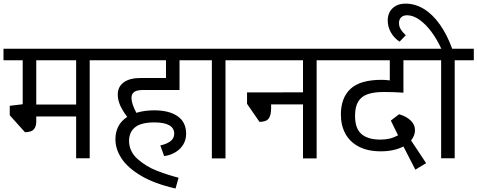

<svg xmlns="http://www.w3.org/2000/svg" viewBox="-27 -890 2683 1079"><path d="M582 -551.3H477.1V-0.5H400.9V-235.4H176.8V-207Q176.8 -179.2 163.3 -163.3Q149.9 -147.5 113.3 -147L27.8 -242.2V-295.4L100.6 -304.2V-551.3H-7.3V-616.2H582ZM400.9 -551.3H176.8V-302.7H400.9Z M711.9 -339.8Q711.9 -307.1 739.3 -255.9Q783.7 -270 839.8 -270Q923.3 -270 971.2 -236.8Q1019 -203.6 1019 -138.2Q1019 -105 1003.2 -78.4Q987.3 -51.8 959.2 -34.7Q931.2 -17.6 895.5 -12.7L874 -72.8Q909.2 -80.1 930.7 -96.2Q952.1 -112.3 952.1 -138.7Q952.1 -169.9 924.1 -186Q896 -202.1 840.8 -202.1Q766.6 -202.1 732.4 -175Q698.2 -147.9 698.2 -97.2Q699.2 -37.6 746.8 4.2Q794.4 45.9 852.3 68.6Q910.2 91.3 976.6 108.9L959.5 169.4Q840.3 142.1 764.9 97.2Q689.5 52.2 655.5 -0.5Q621.6 -53.2 621.6 -106.4Q621.6 -190.4 688 -232.9Q661.1 -268.6 647.9 -298.8Q634.8 -329.1 634.8 -358.4Q634.8 -402.3 668 -427Q701.2 -451.7 764.6 -451.7H905.8V-551.3H567.9V-616.2H1073.2V-551.3H981.9V-384.3H777.8Q742.7 -384.3 727.3 -373.3Q711.9 -362.3 711.9 -339.8Z M1345.2 -551.3H1240.2V0H1163.6V-551.3H1058.6V-616.2H1345.2Z M1857.4 -551.3H1752.4V0H1675.8V-303.2H1496.6V-279.8Q1496.6 -243.7 1483.2 -224.4Q1469.7 -205.1 1431.2 -205.1L1361.3 -306.6V-370.6L1675.8 -371.1V-551.3H1330.6V-616.2H1857.4Z M2307.1 63.5 2240.2 -66.9Q2187.5 -39.6 2112.8 -39.6Q2040.5 -39.6 1990 -65.7Q1939.5 -91.8 1914.1 -138.4Q1888.7 -185.1 1888.7 -246.6Q1888.7 -340.3 1943.1 -390.9Q1997.6 -441.4 2118.2 -441.4Q2141.1 -441.4 2163.6 -438V-551.3H1842.8V-616.2H2359.4V-551.3H2240.2V-369.1Q2188 -373 2130.9 -373Q2073.7 -373 2038.3 -360.4Q2002.9 -347.7 1985.6 -318.4Q1968.3 -289.1 1968.3 -238.8Q1968.3 -167.5 2004.6 -136.5Q2041 -105.5 2109.9 -105.5Q2138.2 -105.5 2161.4 -110.8Q2184.6 -116.2 2210 -129.4L2169.4 -212.4L2215.8 -248Q2256.3 -236.3 2280.8 -212.9Q2305.2 -189.5 2305.2 -158.2Q2305.2 -144 2299.6 -128.9Q2293.9 -113.8 2283.2 -100.6L2367.7 26.9Z M2635.7 -551.3H2528.3V-0.5H2452.1V-551.3H2344.7V-616.2H2453.1Q2429.2 -668.5 2397.5 -711.2Q2365.7 -753.9 2330.3 -779.1Q2294.9 -804.2 2260.7 -804.2Q2239.3 -804.2 2227.3 -792.5Q2215.3 -780.8 2215.3 -760.3Q2215.3 -741.2 2225.1 -725.1Q2234.9 -709 2253.4 -691.9L2218.3 -655.8Q2186.5 -677.2 2169.2 -708.7Q2151.9 -740.2 2151.9 -775.9Q2151.9 -800.8 2162.8 -822Q2173.8 -843.3 2196.3 -856.4Q2218.8 -869.6 2252.4 -869.6Q2306.2 -869.6 2355 -839.8Q2403.8 -810.1 2444.3 -753.2Q2484.9 -696.3 2514.2 -616.2H2635.7Z"/></svg>

Font: Varta
Style: Regular
Weight: 400
Designer: Joana Correia, Viktoriya Grabowska, Eben Sorkin
Foundry: Sorkin Type
Version: Version 1.003; ttfautohint (v1.3) -l 8 -r 24 -G 200 -x 12 -H